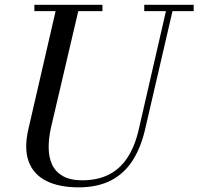

<svg xmlns="http://www.w3.org/2000/svg" viewBox="-20 -770 831 804"><path d="M309 14.5Q227.5 14.5 173.8 -12.5Q120 -39.5 100 -93.8Q80 -148 99 -230L219 -750H314L194.5 -240Q183.5 -193 183.8 -152.2Q184 -111.5 198.2 -80.8Q212.5 -50 243.5 -32.5Q274.5 -15 324.5 -15Q387.5 -15 434.5 -38.2Q481.5 -61.5 513.2 -109.2Q545 -157 561.5 -230L681 -750H708.5L588 -230Q570 -151.5 534.8 -97Q499.5 -42.5 443.8 -14Q388 14.5 309 14.5ZM124 -723.5V-750H409V-723.5ZM584 -723.5V-750H791V-723.5Z"/></svg>

Font: Bodoni Moda 9pt
Style: Italic
Weight: 400
Italic angle: -13°
Designer: Owen Earl
Foundry: indestructible type
Version: Version 2.005